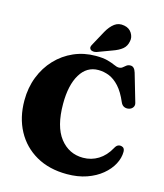

<svg xmlns="http://www.w3.org/2000/svg" viewBox="-137 -1046 996 1167"><g transform="rotate(15 361.0 -462.0)"><path d="M693 -200.5Q693 -161 672.2 -122Q651.5 -83 612.5 -50.8Q573.5 -18.5 518.5 0.8Q463.5 20 394.5 20Q282.5 20 200.8 -26.8Q119 -73.5 74.5 -156.2Q30 -239 30 -346.5Q30 -427 56.5 -495Q83 -563 130.8 -613.5Q178.5 -664 242.2 -692Q306 -720 380 -720Q426.5 -720 455.2 -712Q484 -704 501.5 -695.8Q519 -687.5 531.5 -687.5Q546 -687.5 555.2 -695.2Q564.5 -703 574.2 -710.5Q584 -718 599 -718Q623 -718 633.5 -683L685 -506Q689.5 -490.5 681.2 -478.2Q673 -466 657.5 -462Q640.5 -458 626.5 -464.2Q612.5 -470.5 605 -488Q579.5 -548 549 -581.2Q518.5 -614.5 485.2 -627.8Q452 -641 417.5 -641Q344.5 -641 303.5 -573Q262.5 -505 262.5 -388Q262.5 -245 318.5 -173.2Q374.5 -101.5 463.5 -101.5Q515.5 -101.5 559 -128.2Q602.5 -155 631 -207Q639.5 -223 649.5 -228Q659.5 -233 671.5 -230.5Q693 -226 693 -200.5ZM391 -874Q411.5 -910.5 437.5 -930Q463.5 -949.5 499 -942.5Q531.5 -936.5 547.2 -911Q563 -885.5 557 -859.5Q551.5 -828 529.8 -809.8Q508 -791.5 469.5 -778L378 -744Q367.5 -740.5 356.2 -741.5Q345 -742.5 338.5 -749.5Q332 -757.5 334.2 -766.5Q336.5 -775.5 342.5 -785Z"/></g></svg>

Font: Fraunces 9pt S000 Black
Style: Regular
Weight: 900
Version: Version 1.000; ttfautohint (v1.8.3)